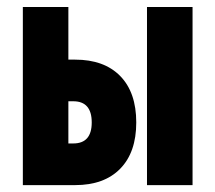

<svg xmlns="http://www.w3.org/2000/svg" viewBox="-20 -538 626 558"><path d="M46.4 0V-517.6H178.7V-364.7H198.2Q282.7 -364.7 329.3 -317.1Q376 -269.5 376 -182.1Q376 -95.2 329.3 -47.6Q282.7 0 198.2 0ZM407.2 0V-517.6H539.6V0ZM178.7 -121.1H192.9Q246.6 -121.1 246.6 -182.1Q246.6 -243.7 192.9 -243.7H178.7Z"/></svg>

Font: Cascadia Mono PL
Style: Bold
Weight: 700
Monospace: yes
Designer: Aaron Bell
Foundry: Saja Typeworks
Version: Version 2404.023; ttfautohint (v1.8.4)